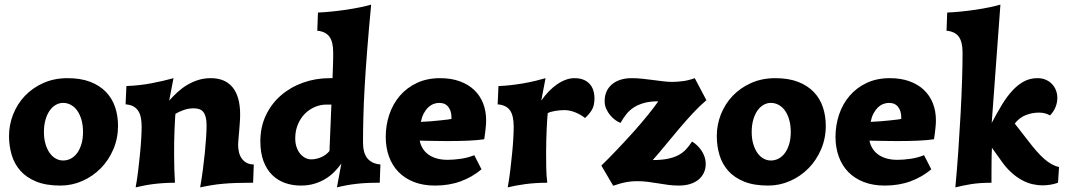

<svg xmlns="http://www.w3.org/2000/svg" viewBox="-20 -790 4638 830"><path d="M19 -202.1Q19 -250.5 36.9 -295.7Q54.7 -340.8 87.6 -375.5Q120.6 -410.2 167.5 -431.2Q214.4 -452.1 272 -452.1Q329.1 -452.1 370.1 -436.3Q411.1 -420.4 438 -392.6Q464.8 -364.7 477.5 -327.1Q490.2 -289.6 490.2 -246.1Q490.2 -191.9 470 -144.5Q449.7 -97.2 415.5 -62.5Q381.3 -27.8 336.2 -7.8Q291 12.2 241.2 12.2Q179.2 12.2 136.7 -5.1Q94.2 -22.5 68.1 -52Q42 -81.5 30.5 -120.4Q19 -159.2 19 -202.1ZM169.9 -219.2Q169.9 -190.9 176.5 -168.2Q183.1 -145.5 194.3 -129.4Q205.6 -113.3 220.7 -104.7Q235.8 -96.2 252.9 -96.2Q271 -96.2 286.9 -104.7Q302.7 -113.3 314.2 -129.4Q325.7 -145.5 332.3 -168.2Q338.9 -190.9 338.9 -219.2Q338.9 -248.5 332.3 -271.7Q325.7 -294.9 314.2 -311.3Q302.7 -327.6 286.9 -336.4Q271 -345.2 252.9 -345.2Q235.8 -345.2 220.7 -336.4Q205.6 -327.6 194.3 -311.3Q183.1 -294.9 176.5 -271.7Q169.9 -248.5 169.9 -219.2Z M711.4 -355Q728 -374 747.3 -391.6Q766.6 -409.2 788.8 -422.6Q811 -436 836.7 -444.1Q862.3 -452.1 891.1 -452.1Q953.6 -452.1 985.8 -412.1Q1018.1 -372.1 1018.1 -294.9Q1018.1 -278.8 1016.6 -259Q1015.1 -239.3 1013.7 -220.7Q1012.2 -202.1 1010.7 -187Q1009.3 -171.9 1009.3 -165Q1009.3 -147 1013.2 -131.3Q1017.1 -115.7 1025.6 -104Q1034.2 -92.3 1046.9 -85.7Q1059.6 -79.1 1077.1 -79.1L1074.2 0H1064Q1028.8 0 1000.2 1Q971.7 2 946.3 4.2Q920.9 6.3 896.5 10.3Q872.1 14.2 845.2 20Q851.6 -15.1 856.7 -54Q861.8 -92.8 865.5 -129.4Q869.1 -166 871.1 -197Q873 -228 873 -248Q873 -269 869.4 -283.2Q865.7 -297.4 858.9 -305.9Q852.1 -314.5 841.6 -318.1Q831.1 -321.8 817.4 -321.8Q795.4 -321.8 774.4 -314.5Q753.4 -307.1 738.3 -297.9Q737.3 -287.1 736.3 -268.8Q735.4 -250.5 734.4 -227.1Q733.4 -203.6 732.9 -176Q732.4 -148.4 732.7 -118.9Q732.9 -89.4 733.6 -59.1Q734.4 -28.8 736.3 0Q708 0 684.3 1.7Q660.6 3.4 640.1 6.1Q619.6 8.8 601.3 12.5Q583 16.1 566.4 20Q572.8 -15.1 577.4 -53.2Q582 -91.3 585.4 -126.5Q588.9 -161.6 590.6 -191.9Q592.3 -222.2 592.3 -242.2Q592.3 -264.2 588.9 -281.5Q585.4 -298.8 577.4 -311Q569.3 -323.2 556.2 -330.3Q543 -337.4 522.9 -338.9L526.4 -418Q585 -420.4 635.7 -430.2Q686.5 -439.9 730 -452.1Z M1412.6 -337.9H1391.6Q1365.2 -337.9 1340.8 -327.4Q1316.4 -316.9 1297.6 -297.9Q1278.8 -278.8 1267.6 -251.7Q1256.3 -224.6 1256.3 -191.9Q1256.3 -169.9 1262.5 -152.8Q1268.6 -135.7 1278.6 -124.3Q1288.6 -112.8 1300.8 -106.9Q1313 -101.1 1325.2 -101.1Q1345.7 -101.1 1367.2 -109.9Q1388.7 -118.7 1404.3 -137.2ZM1420.4 -563Q1420.4 -608.9 1404.1 -631.3Q1387.7 -653.8 1351.6 -657.2L1354.5 -735.8Q1380.9 -736.8 1412.6 -740Q1444.3 -743.2 1475.8 -747.8Q1507.3 -752.4 1535.9 -758.3Q1564.5 -764.2 1584.5 -770Q1574.2 -662.1 1567.4 -574.5Q1560.5 -486.8 1556.4 -414.6Q1552.2 -342.3 1550.8 -283.2Q1549.3 -224.1 1549.3 -173.8Q1549.3 -127.9 1568.6 -105Q1587.9 -82 1624.5 -79.1L1621.6 0H1614.3Q1586.4 0 1563.2 1.2Q1540 2.4 1519 4.9Q1498 7.3 1478.3 11Q1458.5 14.6 1436.5 20L1455.6 -83Q1442.4 -64.5 1425.3 -47.1Q1408.2 -29.8 1386.5 -16.6Q1364.7 -3.4 1338.4 4.4Q1312 12.2 1280.3 12.2Q1244.1 12.2 1212.2 1Q1180.2 -10.3 1156.5 -33.7Q1132.8 -57.1 1119.1 -93.3Q1105.5 -129.4 1105.5 -179.2Q1105.5 -241.2 1129.4 -291.5Q1153.3 -341.8 1194.3 -377.4Q1235.4 -413.1 1289.8 -432.6Q1344.2 -452.1 1405.3 -452.1H1417.5Q1418 -471.7 1418.7 -486.8Q1419.4 -502 1419.7 -514.9Q1419.9 -527.8 1420.2 -539.1Q1420.4 -550.3 1420.4 -563Z M1794.4 -182.1Q1797.9 -164.1 1807.1 -148.7Q1816.4 -133.3 1831.5 -122.3Q1846.7 -111.3 1867.4 -105.2Q1888.2 -99.1 1915.5 -99.1Q1940.4 -99.1 1971.4 -103.5Q2002.4 -107.9 2030.3 -119.1L2061.5 -58.1Q2021.5 -24.4 1971.4 -6.1Q1921.4 12.2 1860.4 12.2Q1809.6 12.2 1769.8 -3.2Q1730 -18.6 1702.9 -46.4Q1675.8 -74.2 1661.6 -113Q1647.5 -151.9 1647.5 -198.2Q1647.5 -249 1663.1 -295.2Q1678.7 -341.3 1708.7 -376.2Q1738.8 -411.1 1782.5 -431.6Q1826.2 -452.1 1882.3 -452.1Q1930.2 -452.1 1967.3 -438.7Q2004.4 -425.3 2029.8 -401.1Q2055.2 -377 2068.4 -343.5Q2081.5 -310.1 2081.5 -270Q2081.5 -256.3 2080.1 -241.9Q2078.6 -227.5 2077.1 -215.3Q2075.2 -201.2 2073.2 -188Q2043.9 -183.6 2003.9 -181.9Q1963.9 -180.2 1918.5 -180.2Q1903.3 -180.2 1886.7 -180.4Q1870.1 -180.7 1853.8 -180.9Q1837.4 -181.2 1822 -181.4Q1806.6 -181.6 1794.4 -182.1ZM1878.4 -345.2Q1865.7 -345.2 1853.5 -340.3Q1841.3 -335.4 1830.6 -325.2Q1819.8 -314.9 1811.8 -299.6Q1803.7 -284.2 1799.3 -263.2Q1818.4 -263.7 1840.6 -265.6Q1862.8 -267.6 1882.3 -269.5Q1901.9 -271.5 1915.5 -273.2Q1929.2 -274.9 1931.6 -275.9V-283.2Q1931.6 -310.1 1918.2 -327.6Q1904.8 -345.2 1878.4 -345.2Z M2347.7 -300.8Q2346.7 -291 2345.5 -273.4Q2344.2 -255.9 2343.3 -233.6Q2342.3 -211.4 2341.6 -185.5Q2340.8 -159.7 2340.8 -133.8Q2340.8 -101.6 2341.3 -67.4Q2341.8 -33.2 2345.7 0Q2293.9 0 2249.8 6.1Q2205.6 12.2 2174.8 20Q2181.2 -15.1 2185.8 -53.2Q2190.4 -91.3 2193.8 -126.5Q2197.3 -161.6 2199 -191.9Q2200.7 -222.2 2200.7 -242.2Q2200.7 -291 2184.3 -313.5Q2168 -335.9 2131.3 -338.9L2134.8 -418Q2161.1 -418.9 2189 -422.1Q2216.8 -425.3 2243.4 -429.9Q2270 -434.6 2294.2 -440.4Q2318.4 -446.3 2338.4 -452.1L2319.8 -355Q2335 -377 2352.5 -395Q2370.1 -413.1 2388.7 -425.8Q2407.2 -438.5 2426 -445.3Q2444.8 -452.1 2463.4 -452.1Q2504.4 -452.1 2527.1 -429.2Q2549.8 -406.2 2549.8 -363.8Q2549.8 -333.5 2538.3 -314.5Q2526.9 -295.4 2508.8 -279.8Q2501 -286.6 2490.5 -292.7Q2480 -298.8 2468.3 -303.7Q2456.5 -308.6 2444.1 -311.3Q2431.6 -314 2419.4 -314Q2411.6 -314 2401.6 -313.2Q2391.6 -312.5 2381.3 -310.8Q2371.1 -309.1 2362.3 -306.6Q2353.5 -304.2 2347.7 -300.8Z M2579.6 -74.2Q2612.8 -106.4 2648.9 -144.5Q2685.1 -182.6 2718.8 -220.2Q2752.4 -257.8 2780.5 -292.5Q2808.6 -327.1 2825.7 -352.1Q2789.6 -352.1 2763.7 -344.7Q2737.8 -337.4 2719 -325Q2700.2 -312.5 2686.8 -295.4Q2673.3 -278.3 2662.6 -258.8Q2652.3 -262.2 2640.4 -270.8Q2628.4 -279.3 2618.2 -291.5Q2607.9 -303.7 2600.8 -319.3Q2593.8 -335 2593.8 -353Q2593.8 -375.5 2601.8 -393.8Q2609.9 -412.1 2625 -425Q2640.1 -438 2661.9 -445.1Q2683.6 -452.1 2710.4 -452.1Q2731.9 -452.1 2755.9 -449.7Q2779.8 -447.3 2803 -444.1Q2826.2 -440.9 2847.4 -438.5Q2868.7 -436 2884.8 -436Q2906.7 -436 2931.9 -439.2Q2957 -442.4 2983.4 -452.1L3033.7 -356.9Q3004.4 -332 2975.3 -300.8Q2946.3 -269.5 2917.5 -235.6Q2888.7 -201.7 2859.9 -166.5Q2831.1 -131.3 2801.8 -98.1Q2840.3 -98.1 2867.4 -103.8Q2894.5 -109.4 2913.8 -119.9Q2933.1 -130.4 2946.5 -145.3Q2960 -160.2 2971.7 -178.2Q2983.9 -170.9 2994.6 -160.4Q3005.4 -149.9 3013.4 -137.5Q3021.5 -125 3026.1 -111.1Q3030.8 -97.2 3030.8 -82Q3030.8 -60.5 3022.7 -43.2Q3014.6 -25.9 2999.5 -13.4Q2984.4 -1 2962.9 5.6Q2941.4 12.2 2914.6 12.2Q2891.1 12.2 2869.1 9.3Q2847.2 6.3 2825.4 2.7Q2803.7 -1 2781.2 -3.9Q2758.8 -6.8 2734.4 -6.8Q2711.9 -6.8 2693.4 -3.7Q2674.8 -0.5 2661.1 3.4Q2647.5 7.3 2639.4 10.3Q2631.3 13.2 2630.4 12.2Z M3078.6 -202.1Q3078.6 -250.5 3096.4 -295.7Q3114.3 -340.8 3147.2 -375.5Q3180.2 -410.2 3227.1 -431.2Q3273.9 -452.1 3331.5 -452.1Q3388.7 -452.1 3429.7 -436.3Q3470.7 -420.4 3497.6 -392.6Q3524.4 -364.7 3537.1 -327.1Q3549.8 -289.6 3549.8 -246.1Q3549.8 -191.9 3529.5 -144.5Q3509.3 -97.2 3475.1 -62.5Q3440.9 -27.8 3395.8 -7.8Q3350.6 12.2 3300.8 12.2Q3238.8 12.2 3196.3 -5.1Q3153.8 -22.5 3127.7 -52Q3101.6 -81.5 3090.1 -120.4Q3078.6 -159.2 3078.6 -202.1ZM3229.5 -219.2Q3229.5 -190.9 3236.1 -168.2Q3242.7 -145.5 3253.9 -129.4Q3265.1 -113.3 3280.3 -104.7Q3295.4 -96.2 3312.5 -96.2Q3330.6 -96.2 3346.4 -104.7Q3362.3 -113.3 3373.8 -129.4Q3385.3 -145.5 3391.8 -168.2Q3398.4 -190.9 3398.4 -219.2Q3398.4 -248.5 3391.8 -271.7Q3385.3 -294.9 3373.8 -311.3Q3362.3 -327.6 3346.4 -336.4Q3330.6 -345.2 3312.5 -345.2Q3295.4 -345.2 3280.3 -336.4Q3265.1 -327.6 3253.9 -311.3Q3242.7 -294.9 3236.1 -271.7Q3229.5 -248.5 3229.5 -219.2Z M3738.8 -182.1Q3742.2 -164.1 3751.5 -148.7Q3760.7 -133.3 3775.9 -122.3Q3791 -111.3 3811.8 -105.2Q3832.5 -99.1 3859.9 -99.1Q3884.8 -99.1 3915.8 -103.5Q3946.8 -107.9 3974.6 -119.1L4005.9 -58.1Q3965.8 -24.4 3915.8 -6.1Q3865.7 12.2 3804.7 12.2Q3753.9 12.2 3714.1 -3.2Q3674.3 -18.6 3647.2 -46.4Q3620.1 -74.2 3606 -113Q3591.8 -151.9 3591.8 -198.2Q3591.8 -249 3607.4 -295.2Q3623 -341.3 3653.1 -376.2Q3683.1 -411.1 3726.8 -431.6Q3770.5 -452.1 3826.7 -452.1Q3874.5 -452.1 3911.6 -438.7Q3948.7 -425.3 3974.1 -401.1Q3999.5 -377 4012.7 -343.5Q4025.9 -310.1 4025.9 -270Q4025.9 -256.3 4024.4 -241.9Q4022.9 -227.5 4021.5 -215.3Q4019.5 -201.2 4017.6 -188Q3988.3 -183.6 3948.2 -181.9Q3908.2 -180.2 3862.8 -180.2Q3847.7 -180.2 3831.1 -180.4Q3814.5 -180.7 3798.1 -180.9Q3781.7 -181.2 3766.4 -181.4Q3751 -181.6 3738.8 -182.1ZM3822.8 -345.2Q3810.1 -345.2 3797.9 -340.3Q3785.6 -335.4 3774.9 -325.2Q3764.2 -314.9 3756.1 -299.6Q3748 -284.2 3743.7 -263.2Q3762.7 -263.7 3784.9 -265.6Q3807.1 -267.6 3826.7 -269.5Q3846.2 -271.5 3859.9 -273.2Q3873.5 -274.9 3876 -275.9V-283.2Q3876 -310.1 3862.5 -327.6Q3849.1 -345.2 3822.8 -345.2Z M4267.1 -258.8Q4289.1 -300.3 4310.5 -335.9Q4332 -371.6 4355.5 -397.2Q4378.9 -422.9 4405.5 -437.5Q4432.1 -452.1 4464.8 -452.1Q4485.4 -452.1 4501.2 -445.1Q4517.1 -438 4528.1 -426.3Q4539.1 -414.6 4544.9 -399.2Q4550.8 -383.8 4550.8 -367.2Q4550.8 -347.2 4543.2 -327.6Q4535.6 -308.1 4519 -291Q4509.3 -296.9 4497.6 -300Q4485.8 -303.2 4470.7 -303.2Q4442.4 -303.2 4414.6 -292.5Q4386.7 -281.7 4366.7 -255.9L4424.8 -181.2Q4443.8 -156.2 4460.7 -137Q4477.5 -117.7 4493.7 -103.5Q4509.8 -89.4 4525.4 -80.6Q4541 -71.8 4558.1 -67.9L4553.7 0Q4537.1 5.9 4520.3 8.5Q4503.4 11.2 4486.8 11.2Q4464.8 11.2 4442.1 5.9Q4419.4 0.5 4396.7 -12Q4374 -24.4 4351.6 -44.7Q4329.1 -64.9 4308.1 -95.2L4268.1 -150.9Q4266.6 -120.6 4266.4 -91.1Q4266.1 -61.5 4266.1 -42V0Q4214.8 0 4177.7 6.1Q4140.6 12.2 4109.9 20Q4117.2 -58.1 4122.8 -139.4Q4128.4 -220.7 4132.6 -297.6Q4136.7 -374.5 4138.9 -442.9Q4141.1 -511.2 4141.1 -563Q4141.1 -608.9 4124.8 -631.3Q4108.4 -653.8 4071.8 -657.2L4074.7 -735.8Q4101.6 -736.8 4133.3 -740Q4165 -743.2 4196.5 -747.8Q4228 -752.4 4256.3 -758.3Q4284.7 -764.2 4304.7 -770Z"/></svg>

Font: Simonetta
Style: Black
Weight: 900
Designer: Gayaneh Bagdasaryan
Foundry: Brownfox
Version: Version 1.002